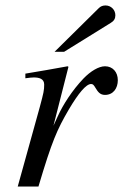

<svg xmlns="http://www.w3.org/2000/svg" viewBox="-20 -684 452 704"><path d="M180 -494H215L386 -600C398 -607 403 -616 403 -628C403 -648 387 -664 367 -664C357 -664 349 -661 342 -654ZM176 -223 231 -439 228 -441C156 -428 145 -426 73 -414V-397C88 -399 96 -400 104 -400C124 -400 142 -395 142 -374C142 -353 140 -344 126 -292L45 0H121C171 -168 189 -208 232 -282C268 -343 296 -376 314 -376C321 -376 324 -372 330 -362C339 -347 347 -336 365 -336C395 -336 412 -360 412 -390C412 -420 393 -441 365 -441C342 -441 312 -423 286 -396C245 -353 211 -300 192 -258Z"/></svg>

Font: XITS
Style: Italic
Weight: 400
Italic angle: -16.33°
Designer: MicroPress Inc., with final additions and corrections provided by Coen Hoffman, Elsevier (retired)
Version: Version 1.107